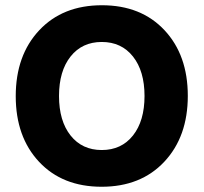

<svg xmlns="http://www.w3.org/2000/svg" viewBox="-20 -705 776 732"><path d="M249 -489.5Q205 -434 205 -339Q205 -244 249 -188.5Q293 -133 368 -133Q443 -133 487 -188.5Q531 -244 531 -339Q531 -434 487 -489.5Q443 -545 368 -545Q293 -545 249 -489.5ZM368.5 -685Q518 -685 607 -590Q696 -495 696 -339.5Q696 -184 606.5 -88.5Q517 7 367.5 7Q218 7 129 -88Q40 -183 40 -338.5Q40 -494 129.5 -589.5Q219 -685 368.5 -685Z"/></svg>

Font: Hind Madurai
Style: Bold
Weight: 700
Designer: Jyotish Sonowal
Foundry: Indian Type Foundry
Version: Version 0.702;PS 1.0;hotconv 1.0.81;makeotf.lib2.5.63406